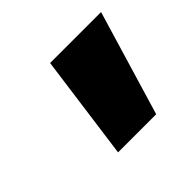

<svg xmlns="http://www.w3.org/2000/svg" viewBox="-77 -807 445 445"><g transform="rotate(-45 145.5 -585.0)"><path d="M88.9 -456.1 124 -713.9H291L213.9 -456.1Z"/></g></svg>

Font: Open Sans ExtraBold
Style: Italic
Weight: 800
Italic angle: -12°
Designer: Monotype Design Team
Foundry: Monotype Imaging Inc.
Version: Version 3.000; ttfautohint (v1.8.4)